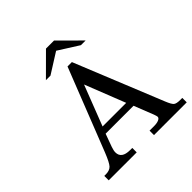

<svg xmlns="http://www.w3.org/2000/svg" viewBox="-198 -898 1047 1047"><g transform="rotate(-45 325.0 -375.0)"><path d="M650.4 0H397.9V-34.2H432.1Q455.1 -34.2 469 -40.3Q482.9 -46.4 482.9 -56.6Q482.9 -61.5 476.6 -79.1L432.1 -191.9H216.8L189.9 -118.2Q182.1 -95.7 182.1 -82.5Q182.1 -34.2 248 -34.2H264.6V0H48.8V-34.2H60.1Q90.3 -34.2 105 -50Q119.6 -65.9 141.6 -121.1L329.1 -598.1H362.8L570.3 -86.9Q584.5 -51.8 595 -43Q605.5 -34.2 634.8 -34.2H650.4ZM415 -231.4 323.2 -464.8 232.9 -231.4ZM499 -628.4H462.9L345.7 -702.6L228 -628.4H192.9L314.9 -750H377Z"/></g></svg>

Font: RIT Rachana
Style: Regular
Weight: 400
Designer: Hussain KH
Version: 1.4.7